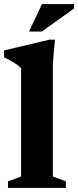

<svg xmlns="http://www.w3.org/2000/svg" viewBox="-20 -917 382 937"><path d="M238 -55.5 301.5 -32V0H19V-32L83 -55.5V-584Q75.5 -592.5 63.5 -601Q51.5 -609.5 35.5 -618.8Q19.5 -628 0 -637.5V-671L221.5 -723.5H248L238 -608ZM121.5 -763 185 -897H341.5V-875.5L184 -763Z"/></svg>

Font: Newsreader
Style: Bold
Weight: 700
Designer: Hugues Gentile
Foundry: Production Type
Version: Version 1.003